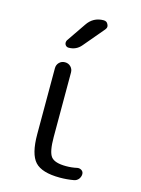

<svg xmlns="http://www.w3.org/2000/svg" viewBox="-116 -846 661 901"><g transform="rotate(15 214.0 -395.5)"><path d="M188.5 -189.5Q188.5 -117.2 206.5 -94.7Q224.6 -72.3 279.3 -72.3Q307.6 -72.3 333 -78.1Q344.7 -80.1 354 -73.7Q363.3 -67.4 363.3 -55.7Q363.3 -48.8 360.8 -42.5Q358.4 -36.1 354.5 -31.2Q350.6 -26.4 344.7 -22.9Q338.9 -19.5 333 -18.6Q299.8 -12.7 265.6 -12.7Q177.7 -12.7 144 -49.3Q110.4 -85.9 110.4 -182.6V-502.9Q110.4 -519.5 121.6 -530.8Q132.8 -542 149.4 -542Q166 -542 177.2 -530.8Q188.5 -519.5 188.5 -502.9ZM194.3 -736.3Q222.7 -779.3 273.4 -779.3Q289.1 -779.3 294.9 -765.6Q297.9 -759.8 297.9 -754.9Q297.9 -747.1 292 -740.2L208 -640.6Q184.6 -612.3 147.5 -612.3Q135.7 -612.3 129.9 -623Q127.9 -627.9 127.9 -631.8Q127.9 -637.7 130.9 -643.6Z"/></g></svg>

Font: Gen Jyuu Gothic P Normal
Style: Regular
Weight: 300
Designer: [Source Han Sans]
Ryoko NISHIZUKA  (kana & ideographs); Paul D. Hunt (Latin, Greek & Cyrillic); Wenlong ZHANG  (bopomofo
Version: Version 1.002.20150607